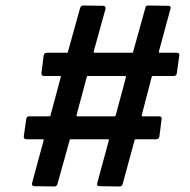

<svg xmlns="http://www.w3.org/2000/svg" viewBox="-20 -695 689 695"><path d="M609 -420H535Q530 -420 529 -416L493 -278Q493 -274 495 -274H556Q561 -274 563.5 -271Q566 -268 565 -264L557 -201Q555 -191 546 -191H473Q468 -191 467 -187L424 -29Q421 -20 413 -20L339 -21Q335 -21 332.5 -24Q330 -27 332 -32L374 -187Q374 -191 372 -191H237Q232 -191 232 -187L188 -29Q185 -20 177 -20L103 -21Q99 -21 97 -24.5Q95 -28 96 -32L138 -187Q139 -188 138 -189.5Q137 -191 136 -191H75Q66 -191 66 -201L75 -264Q76 -274 86 -274H158Q163 -274 163 -278L200 -416Q201 -417 200 -418.5Q199 -420 198 -420H139Q130 -420 130 -430L138 -494Q140 -504 149 -504H221Q226 -504 226 -508L270 -666Q273 -675 281 -675L354 -674Q358 -674 360.5 -671Q363 -668 362 -663L319 -508Q319 -504 322 -504H457Q462 -504 462 -508L506 -666Q507 -675 516 -675L590 -674Q594 -674 596.5 -671Q599 -668 597 -663L555 -508Q555 -504 558 -504H621Q625 -504 627.5 -501Q630 -498 629 -494L620 -430Q619 -420 609 -420ZM399 -278 436 -416Q436 -420 434 -420H299Q294 -420 294 -416L257 -278Q257 -274 260 -274H394Q398 -274 399 -278Z"/></svg>

Font: Barlow Medium
Style: Italic
Weight: 500
Italic angle: -7°
Designer: Jeremy Tribby
Foundry: Tribby Type
Version: Version 1.408